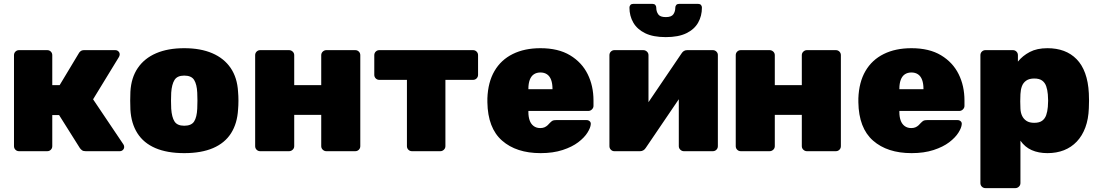

<svg xmlns="http://www.w3.org/2000/svg" viewBox="-20 -778 5659 988"><path d="M78 0Q67 0 59.5 -7.5Q52 -15 52 -26V-494Q52 -505 59.5 -512.5Q67 -520 78 -520H223Q234 -520 241.5 -512.5Q249 -505 249 -494V-340H287L385 -503Q387 -508 394 -514Q401 -520 413 -520H573Q583 -520 589.5 -513.5Q596 -507 596 -498Q596 -494 594.5 -490Q593 -486 591 -483L459 -267L615 -35Q619 -29 619 -22Q619 -13 612.5 -6.5Q606 0 596 0H421Q409 0 402.5 -4.5Q396 -9 391 -16L284 -186H249V-26Q249 -15 241.5 -7.5Q234 0 223 0Z M928 10Q840 10 779.5 -16Q719 -42 687 -92.5Q655 -143 651 -214Q650 -235 650 -260Q650 -285 651 -306Q655 -378 689 -428Q723 -478 783.5 -504Q844 -530 928 -530Q1012 -530 1072.5 -504Q1133 -478 1167 -428Q1201 -378 1205 -306Q1207 -285 1207 -260Q1207 -235 1205 -214Q1201 -143 1169 -92.5Q1137 -42 1076.5 -16Q1016 10 928 10ZM928 -131Q965 -131 979 -153Q993 -175 995 -219Q996 -234 996 -260Q996 -286 995 -301Q993 -344 979 -366.5Q965 -389 928 -389Q892 -389 878 -366.5Q864 -344 861 -301Q860 -286 860 -260Q860 -234 861 -219Q864 -175 878 -153Q892 -131 928 -131Z M1319 0Q1308 0 1300.5 -7.5Q1293 -15 1293 -26V-494Q1293 -505 1300.5 -512.5Q1308 -520 1319 -520H1467Q1478 -520 1486 -512.5Q1494 -505 1494 -494V-340H1633V-494Q1633 -505 1641 -512.5Q1649 -520 1659 -520H1808Q1819 -520 1826.5 -512.5Q1834 -505 1834 -494V-26Q1834 -15 1826.5 -7.5Q1819 0 1808 0H1659Q1649 0 1641 -7.5Q1633 -15 1633 -26V-187H1494V-26Q1494 -15 1486 -7.5Q1478 0 1467 0Z M2100 0Q2089 0 2081.5 -7.5Q2074 -15 2074 -26V-367H1932Q1921 -367 1913.5 -374.5Q1906 -382 1906 -393V-494Q1906 -505 1913.5 -512.5Q1921 -520 1932 -520H2414Q2425 -520 2432.5 -512.5Q2440 -505 2440 -494V-393Q2440 -382 2432.5 -374.5Q2425 -367 2414 -367H2272V-26Q2272 -15 2264 -7.5Q2256 0 2246 0Z M2762 10Q2637 10 2563.5 -54.5Q2490 -119 2488 -252Q2488 -256 2488 -262.5Q2488 -269 2488 -272Q2491 -355 2524.5 -412.5Q2558 -470 2618.5 -500Q2679 -530 2761 -530Q2853 -530 2913.5 -493.5Q2974 -457 3004 -396.5Q3034 -336 3034 -261V-233Q3034 -223 3026 -215Q3018 -207 3007 -207H2699Q2699 -207 2699 -205Q2699 -203 2699 -201Q2699 -177 2705.5 -158.5Q2712 -140 2726 -129.5Q2740 -119 2760 -119Q2773 -119 2782 -123Q2791 -127 2798 -133.5Q2805 -140 2810 -146Q2819 -155 2824.5 -157.5Q2830 -160 2842 -160H2999Q3008 -160 3014.5 -154Q3021 -148 3020 -139Q3019 -121 3003 -95.5Q2987 -70 2955.5 -46Q2924 -22 2875 -6Q2826 10 2762 10ZM2699 -319H2823V-321Q2823 -348 2816 -367Q2809 -386 2795 -395.5Q2781 -405 2761 -405Q2741 -405 2727 -395.5Q2713 -386 2706 -367Q2699 -348 2699 -321Z M3141 0Q3131 0 3123.5 -7.5Q3116 -15 3116 -26V-494Q3116 -505 3123.5 -512.5Q3131 -520 3142 -520H3290Q3301 -520 3309 -512.5Q3317 -505 3317 -494V-154L3264 -174L3487 -503Q3492 -511 3499 -515.5Q3506 -520 3516 -520H3648Q3659 -520 3666.5 -512.5Q3674 -505 3674 -495V-26Q3674 -15 3666.5 -7.5Q3659 0 3648 0H3499Q3489 0 3481 -7.5Q3473 -15 3473 -26V-361L3527 -347L3303 -17Q3298 -9 3290.5 -4.5Q3283 0 3274 0ZM3406 -587Q3341 -587 3300 -607Q3259 -627 3239 -661.5Q3219 -696 3219 -739Q3219 -747 3224 -752.5Q3229 -758 3238 -758H3338Q3347 -758 3352 -752.5Q3357 -747 3357 -739Q3357 -719 3367 -704.5Q3377 -690 3406 -690Q3435 -690 3445 -704.5Q3455 -719 3455 -739Q3455 -747 3460 -752.5Q3465 -758 3474 -758H3573Q3582 -758 3587 -752.5Q3592 -747 3592 -739Q3592 -696 3572.5 -661.5Q3553 -627 3512 -607Q3471 -587 3406 -587Z M3792 0Q3781 0 3773.5 -7.5Q3766 -15 3766 -26V-494Q3766 -505 3773.5 -512.5Q3781 -520 3792 -520H3940Q3951 -520 3959 -512.5Q3967 -505 3967 -494V-340H4106V-494Q4106 -505 4114 -512.5Q4122 -520 4132 -520H4281Q4292 -520 4299.5 -512.5Q4307 -505 4307 -494V-26Q4307 -15 4299.5 -7.5Q4292 0 4281 0H4132Q4122 0 4114 -7.5Q4106 -15 4106 -26V-187H3967V-26Q3967 -15 3959 -7.5Q3951 0 3940 0Z M4671 10Q4546 10 4472.5 -54.5Q4399 -119 4397 -252Q4397 -256 4397 -262.5Q4397 -269 4397 -272Q4400 -355 4433.5 -412.5Q4467 -470 4527.5 -500Q4588 -530 4670 -530Q4762 -530 4822.5 -493.5Q4883 -457 4913 -396.5Q4943 -336 4943 -261V-233Q4943 -223 4935 -215Q4927 -207 4916 -207H4608Q4608 -207 4608 -205Q4608 -203 4608 -201Q4608 -177 4614.5 -158.5Q4621 -140 4635 -129.5Q4649 -119 4669 -119Q4682 -119 4691 -123Q4700 -127 4707 -133.5Q4714 -140 4719 -146Q4728 -155 4733.5 -157.5Q4739 -160 4751 -160H4908Q4917 -160 4923.5 -154Q4930 -148 4929 -139Q4928 -121 4912 -95.5Q4896 -70 4864.5 -46Q4833 -22 4784 -6Q4735 10 4671 10ZM4608 -319H4732V-321Q4732 -348 4725 -367Q4718 -386 4704 -395.5Q4690 -405 4670 -405Q4650 -405 4636 -395.5Q4622 -386 4615 -367Q4608 -348 4608 -321Z M5051 190Q5040 190 5032.5 182.5Q5025 175 5025 164V-494Q5025 -505 5032.5 -512.5Q5040 -520 5051 -520H5192Q5203 -520 5210.5 -512.5Q5218 -505 5218 -494V-461Q5242 -491 5279 -510.5Q5316 -530 5370 -530Q5417 -530 5454.5 -516Q5492 -502 5520 -473.5Q5548 -445 5564 -401Q5580 -357 5583 -298Q5584 -277 5584 -260Q5584 -243 5583 -221Q5581 -165 5565 -122Q5549 -79 5521 -49.5Q5493 -20 5455 -5Q5417 10 5370 10Q5324 10 5289 -5.5Q5254 -21 5231 -54V164Q5231 175 5223 182.5Q5215 190 5205 190ZM5302 -146Q5328 -146 5342.5 -156.5Q5357 -167 5363.5 -185.5Q5370 -204 5372 -228Q5375 -260 5372 -292Q5370 -316 5363.5 -334.5Q5357 -353 5342.5 -363.5Q5328 -374 5302 -374Q5276 -374 5260.5 -363Q5245 -352 5238.5 -334Q5232 -316 5231 -294Q5230 -273 5230 -256.5Q5230 -240 5231 -219Q5232 -198 5239.5 -182Q5247 -166 5262 -156Q5277 -146 5302 -146Z"/></svg>

Font: Rubik ExtraBold
Style: Regular
Weight: 800
Designer: Hubert and Fischer
Foundry: Hubert and Fischer
Version: Version 2.300;gftools[0.9.30]